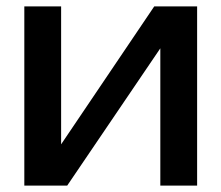

<svg xmlns="http://www.w3.org/2000/svg" viewBox="-20 -580 692 600"><path d="M596 0H481V-429L190 0H56V-560H171V-129L462 -560H596Z"/></svg>

Font: Tektur Medium
Style: Regular
Weight: 500
Designer: Adam Jagosz
Foundry: Adam Jagosz
Version: Version 1.005;gftools[0.9.30]